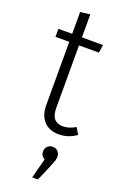

<svg xmlns="http://www.w3.org/2000/svg" viewBox="-176 -706 664 1035"><g transform="rotate(20 156.0 -188.5)"><path d="M312 -22Q266 11 212 11Q157 11 126 -22Q95 -55 95 -115V-477H16V-523H95V-648L151 -655V-523H272L265 -477H151V-117Q151 -37 218 -37Q252 -37 289 -59ZM247 127Q247 138 243 150.5Q239 163 227 192L190 278H157L187 164Q164 151 164 127Q164 109 175.5 97Q187 85 206 85Q224 85 235.5 97Q247 109 247 127Z"/></g></svg>

Font: Fira Sans Condensed Light
Style: Regular
Weight: 300
Width: 3
Designer: bBox Type GmbH & Carrois Corporate GbR & Edenspiekermann AG
Foundry: bBox Type GmbH & Carrois Corporate GbR & Edenspiekermann AG
Version: Version 4.301